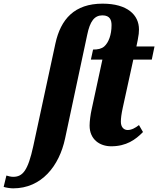

<svg xmlns="http://www.w3.org/2000/svg" viewBox="-142 -790 865 1050"><path d="M-70 240C85 240 182 118 214 -33L335 -600C350 -673 374 -706 418 -706C461 -706 468 -678 468 -652C468 -600 452 -557 428 -536C413 -523 393 -519 367 -519L355 -464H418L359 -191C353 -164 348 -127 348 -103C348 -28 403 10 466 10C549 10 599 -26 640 -68L618 -106C599 -91 578 -79 556 -79C535 -79 519 -95 519 -124C519 -144 522 -166 529 -199L587 -464H688L703 -536H604L611 -570C617 -600 618 -614 618 -629C618 -708 555 -770 419 -770C265 -770 190 -685 161 -552L40 9C11 142 -17 177 -70 177C-82 177 -98 173 -107 170L-122 232C-111 236 -86 240 -70 240Z"/></svg>

Font: Noto Serif ExtraCondensed Black
Style: Italic
Weight: 900
Width: 2
Italic angle: -12°
Designer: Monotype Design Team
Foundry: Monotype Imaging Inc.
Version: Version 2.014